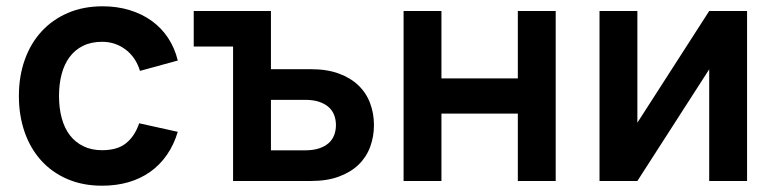

<svg xmlns="http://www.w3.org/2000/svg" viewBox="-20 -575 2464 610"><path d="M304.5 15Q349.8 15 388.3 3.8Q426.8 -7.4 457.3 -29.1Q487.9 -50.8 510.2 -82.9Q532.4 -114.9 544.8 -156.2L422.2 -183.3Q408.1 -142.2 380.5 -120Q353 -97.8 304.5 -97.8Q270.8 -97.8 245.1 -110.3Q219.4 -122.8 202 -145.3Q184.7 -167.9 176.1 -199.8Q167.5 -231.7 167.5 -270Q167.5 -308 175.8 -339.5Q184.1 -370.9 201.1 -393.8Q218.2 -416.8 244 -429.5Q269.8 -442.2 304.5 -442.2Q346 -442.2 378.5 -418Q411.1 -393.8 424.8 -349.8L544.8 -382.7Q535.2 -422.4 514 -454.5Q492.8 -486.5 461.8 -508.8Q430.8 -531.1 391.4 -543Q352 -555 306.2 -555Q244.8 -555 195.7 -533.9Q146.6 -512.8 111.9 -475Q77.2 -437.2 58.6 -384.8Q40 -332.4 40 -270Q40 -208.5 58 -156.1Q76.1 -103.8 110.2 -65.8Q144.2 -27.8 193.3 -6.4Q242.4 15 304.5 15Z M720.5 -427.2H595.5V-540H840.8ZM967.5 0H720.5V-540H840.8V-355.2H967.5Q1019.1 -355.2 1056.8 -341.2Q1094.6 -327.2 1119.4 -303.1Q1144.2 -279 1156.1 -246.5Q1168.1 -214.1 1168.1 -177.6Q1168.1 -141.1 1156.1 -108.6Q1144.2 -76.2 1119.4 -52Q1094.6 -27.9 1056.8 -14Q1019.1 0 967.5 0ZM949.3 -97.4Q975.4 -97.4 994 -103.7Q1012.6 -109.9 1024.4 -120.6Q1036.2 -131.3 1041.8 -146Q1047.3 -160.8 1047.3 -177.6Q1047.3 -194.5 1041.8 -209.2Q1036.2 -223.8 1024.4 -234.5Q1012.6 -245.2 994 -251.5Q975.4 -257.8 949.3 -257.8H840.8V-97.4Z M1262.2 0V-540H1382.5V-326H1625.2V-540H1745.5V0H1625.2V-214H1382.5V0Z M2353.5 -540V0H2233.2V-354.8L2005 0H1884.7V-540H2005V-185.2L2233.2 -540Z"/></svg>

Font: Vela Sans GX ExtLt
Style: Regular
Weight: 200
Designer: Principal design: Mikhail Sharanda - project Manrope.
Design modification: Ravid Balaliev
Foundry: Mikhail Sharanda
Version: Version 1.001